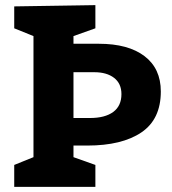

<svg xmlns="http://www.w3.org/2000/svg" viewBox="-20 -725 669 745"><path d="M35.2 -85 109.9 -115.2V-585L35.2 -615.2V-700.2L350.1 -705.1V-615.2L265.1 -585V-555.2H363.8Q477.5 -555.2 540.8 -507.1Q604 -459 604 -370.1Q604 -262.2 528.6 -211.2Q453.1 -160.2 318.8 -160.2H265.1V-115.2L350.1 -85V0H35.2ZM329.1 -267.1Q387.2 -267.1 419.2 -290.5Q451.2 -314 451.2 -359.9Q451.2 -400.9 422.6 -422.9Q394 -444.8 346.2 -444.8H265.1V-267.1Z"/></svg>

Font: Kadwa
Style: Bold
Weight: 700
Designer: Sol Matas
Foundry: Sol Matas
Version: Version 1.001;PS 001.000;hotconv 1.0.70;makeotf.lib2.5.58329